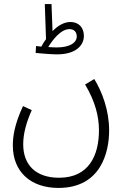

<svg xmlns="http://www.w3.org/2000/svg" viewBox="-20 -693 621 943"><path d="M260 -426C354 -426 392 -471 392 -517C392 -557 367 -585 326 -585C295 -585 264 -567 238 -540L233 -673H200L206 -501C197 -489 190 -477 183 -464C174 -465 165 -466 157 -467L155 -433C176 -431 229 -426 260 -426ZM321 -550C344 -550 357 -536 357 -514C357 -484 324 -460 258 -460C246 -460 231 -461 217 -462C237 -495 278 -550 321 -550ZM43 21C43 153 133 230 267 230C476 230 516 54 516 -52C516 -151 482 -241 443 -305L398 -278C448 -194 466 -121 466 -53C466 68 418 180 270 180C157 180 94 118 94 16C94 -35 108 -89 136 -152L93 -172C52 -84 43 -24 43 21Z"/></svg>

Font: Noto Sans Arabic Cond Light
Style: Regular
Weight: 300
Width: 3
Designer: Monotype Design Team, Nadine Chahine, Nizar Qandah and Khaled Hosny
Foundry: Monotype Imaging Inc.
Version: Version 2.012